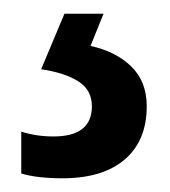

<svg xmlns="http://www.w3.org/2000/svg" viewBox="-20 -20 248 280"><path d="M194 135Q194 185 162 212.5Q130 240 71 240Q34 240 11 233V172Q33 179 58 179Q114 179 114 135Q114 111 94 98.5Q74 86 40 81L74 0H131L112 47Q149 55 171.5 77Q194 99 194 135Z"/></svg>

Font: Avrile Sans Condensed Medium
Style: Regular
Weight: 500
Width: 3
Designer: Monotype Design Team
Foundry: Monotype Imaging Inc.
Version: Version 2.001;September 10, 2019;FontCreator 11.5.0.2425 64-